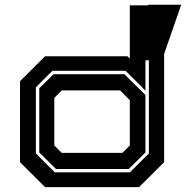

<svg xmlns="http://www.w3.org/2000/svg" viewBox="-20 -772 768 792"><path d="M553.5 0H166L62.5 -103V-437L166 -540H505.5L515.5 -530.5V-750H657V-103ZM516 -61 594 -139V-688H580V-398L498 -480H196L128 -412V-139L206 -61ZM511 -75H211L142 -143V-408L201 -466H493L580 -380V-143ZM485 -141.5 515.5 -172V-358.5L475.5 -399H234.5L204 -368V-172L234.5 -141.5ZM535 -523.5 592 -752.5H727.5L648 -523.5ZM602 -576.5H609L650 -686.5H631Z"/></svg>

Font: Tourney Expanded Regular
Style: Bold
Weight: 700
Width: 7
Designer: Tyler Finck
Foundry: Etcetera Type Co
Version: Version 1.010; ttfautohint (v1.8.3)